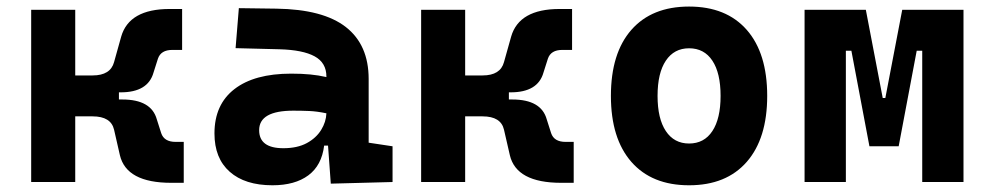

<svg xmlns="http://www.w3.org/2000/svg" viewBox="-20 -547 2970 577"><path d="M73.7 0V-517.6H206.1V-320.3H258.3Q312 -320.3 322.8 -360.4L344.2 -437Q368.2 -520 489.7 -520H527.3V-397H498Q463.4 -397 454.6 -370.6L441.4 -329.1Q424.8 -269.5 342.8 -269.5H337.4V-248H347.7Q434.6 -248 451.2 -188.5L464.4 -147Q473.1 -120.6 507.8 -120.6H532.2V2.4H494.6Q359.9 2.4 340.3 -80.6L322.8 -157.2Q313.5 -197.3 258.3 -197.3H206.1V0Z M798.8 9.8Q716.3 9.8 670.4 -30.8Q624.5 -71.3 624.5 -146Q624.5 -232.9 684.6 -279.3Q744.6 -325.7 855 -325.7Q887.2 -325.7 912.4 -323.2Q937.5 -320.8 960.9 -315.4V-316.9Q960.9 -358.4 925.5 -377.7Q890.1 -397 820.3 -398.9L688 -402.3L697.8 -522.5L810.5 -521Q951.2 -519 1019.5 -465.6Q1087.9 -412.1 1087.9 -309.6V-118.2L1159.7 -107.4V0L974.1 4.9L965.8 -109.4H954.1Q946.8 -49.8 906.5 -20Q866.2 9.8 798.8 9.8ZM758.8 -155.8Q758.8 -101.6 831.5 -101.6Q873.5 -101.6 901.9 -116.9Q930.2 -132.3 945.1 -156.5Q960 -180.7 960.9 -206.5Q932.6 -212.4 909.7 -213.4Q886.7 -214.4 861.3 -214.4Q758.8 -214.4 758.8 -155.8Z M1245.6 0V-517.6H1377.9V-320.3H1430.2Q1483.9 -320.3 1494.6 -360.4L1516.1 -437Q1540 -520 1661.6 -520H1699.2V-397H1669.9Q1635.3 -397 1626.5 -370.6L1613.3 -329.1Q1596.7 -269.5 1514.6 -269.5H1509.3V-248H1519.5Q1606.4 -248 1623 -188.5L1636.2 -147Q1645 -120.6 1679.7 -120.6H1704.1V2.4H1666.5Q1531.7 2.4 1512.2 -80.6L1494.6 -157.2Q1485.4 -197.3 1430.2 -197.3H1377.9V0Z M2050.8 9.8Q1939 9.8 1877.4 -60.5Q1815.9 -130.9 1815.9 -258.8Q1815.9 -387.2 1877.4 -457.3Q1939 -527.3 2050.8 -527.3Q2162.6 -527.3 2224.1 -457.3Q2285.6 -387.2 2285.6 -258.8Q2285.6 -130.9 2224.1 -60.5Q2162.6 9.8 2050.8 9.8ZM2050.8 -115.7Q2096.2 -115.7 2120.8 -153.1Q2145.5 -190.4 2145.5 -258.8Q2145.5 -327.6 2120.8 -364.7Q2096.2 -401.9 2050.8 -401.9Q2005.9 -401.9 1981 -364.7Q1956.1 -327.6 1956.1 -258.8Q1956.1 -190.4 1981 -153.1Q2005.9 -115.7 2050.8 -115.7Z M2397.9 0V-517.6H2582L2632.8 -252.4H2640.6L2691.4 -517.6H2875.5V0H2751.5V-394.5H2734.9L2680.7 -107.4H2592.8L2538.6 -394.5H2522V0Z"/></svg>

Font: Caskaydia Cove
Style: Bold
Weight: 700
Monospace: yes
Designer: Aaron Bell
Foundry: Saja Typeworks
Version: Version 4.300; ttfautohint (v1.8.3)